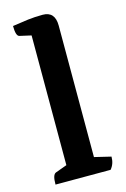

<svg xmlns="http://www.w3.org/2000/svg" viewBox="-114 -788 551 842"><g transform="rotate(-15 161.5 -367.0)"><path d="M30 0Q30 -24 34 -36Q38 -48 46 -51L98 -70V-659L45 -671Q30 -675 30 -720Q68 -726 100.5 -730Q133 -734 168 -734Q224 -734 224 -670V-73L299 -55Q299 -22 280 0Z"/></g></svg>

Font: Petrona
Style: Bold
Weight: 700
Designer: Ringo R. Seeber
Foundry: Ringo R. Seeber
Version: Version 2.001; ttfautohint (v1.8.3)